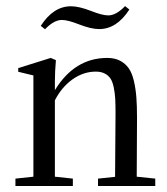

<svg xmlns="http://www.w3.org/2000/svg" viewBox="-20 -617 555 637"><path d="M309.1 -520.5Q282.2 -520.5 242.2 -536.1Q205.1 -550.8 185.1 -550.8Q159.2 -550.8 129.4 -520L115.2 -531.2Q157.2 -596.2 215.3 -596.2Q242.2 -596.2 282.2 -580.6Q319.3 -565.9 339.4 -565.9Q365.2 -565.9 395 -596.7L409.2 -585.4Q367.2 -520.5 309.1 -520.5ZM31.2 0V-24.4L90.8 -30.8V-366.7L40.5 -378.9V-391.1L148.4 -424.8L165.5 -417.5Q162.1 -379.9 162.1 -346.2V-317.9Q227.5 -424.8 335.9 -424.8Q360.8 -424.8 378.4 -415.5Q396 -406.2 407 -390.6Q418 -375 424.1 -348.9Q430.2 -322.8 432.4 -294.4Q434.6 -266.1 434.6 -226.1Q434.6 -159.7 433.6 -30.8L495.1 -24.4V0H305.2V-24.4L361.8 -30.3Q363.3 -239.7 363.3 -240.7Q363.3 -270 362.3 -289.1Q361.3 -308.1 357.4 -326.9Q353.5 -345.7 346.7 -356.2Q339.8 -366.7 327.6 -373Q315.4 -379.4 297.9 -379.4Q256.8 -379.4 220.7 -353.8Q184.6 -328.1 162.1 -284.2V-30.8L221.7 -24.4V0Z"/></svg>

Font: Elstob 18pt
Style: Regular
Weight: 400
Designer: Peter S. Baker
Version: Version 1.015